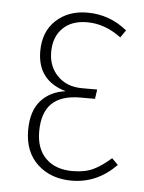

<svg xmlns="http://www.w3.org/2000/svg" viewBox="-45 -568 462 615"><g transform="rotate(5 186.5 -260.5)"><path d="M211.9 -530.8Q283.2 -530.8 339.8 -484.9L323.2 -460.9Q271 -500 213.9 -500Q163.6 -500 135.3 -471.7Q106.9 -443.4 106.9 -395Q106.9 -348.6 136.7 -318.4Q166.5 -288.1 215.8 -288.1H264.2L259.8 -257.8H212.9Q151.4 -257.8 121.1 -228.3Q90.8 -198.7 90.8 -138.2Q90.8 -82.5 122.1 -51.8Q153.3 -21 208 -21Q247.6 -21 274.7 -33.9Q301.8 -46.9 331.1 -73.2L351.1 -53.2Q289.6 9.8 208 9.8Q140.6 9.8 97.9 -30Q55.2 -69.8 55.2 -139.2Q55.2 -200.7 84.7 -234.1Q114.3 -267.6 164.1 -273.9Q71.8 -300.3 71.8 -395Q71.8 -457.5 111.1 -494.1Q150.4 -530.8 211.9 -530.8Z"/></g></svg>

Font: Fira Sans Compressed UltraLight
Style: Regular
Weight: 200
Width: 1
Designer: Carrois Corporate & Edenspiekermann AG
Foundry: Carrois Corporate GbR & Edenspiekermann AG
Version: Version 4.203;PS 004.203;hotconv 1.0.88;makeotf.lib2.5.64775